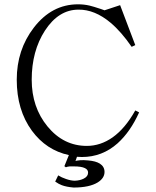

<svg xmlns="http://www.w3.org/2000/svg" viewBox="-20 -717 714 878"><path d="M274.4 43 281.2 47.9Q288.1 44.9 298.8 43.9Q305.7 43.9 317.4 43.9Q352.5 43.9 368.2 51.8Q382.8 58.6 382.8 72.3Q382.8 89.8 363.3 99.6Q346.7 108.4 322.3 109.4Q304.7 109.4 282.2 101.6Q261.7 94.7 246.1 85L232.4 113.3Q249 125 262.7 129.9Q283.2 137.7 316.4 140.6Q388.7 140.6 426.8 117.2Q458 97.7 458 69.3Q458 44.9 436.5 31.2Q418 19.5 382.8 16.6Q362.3 14.6 347.7 15.6Q339.8 16.6 331.1 17.6L325.2 19.5L332 0L354.5 1Q447.3 1 517.6 -61.5Q576.2 -114.3 616.2 -203.1L598.6 -211.9Q552.7 -129.9 495.1 -88.9Q439.5 -49.8 377 -49.8Q270.5 -49.8 197.3 -138.7Q125 -226.6 125 -352.5Q125 -483.4 185.5 -577.1Q248 -672.9 338.9 -672.9Q413.1 -673.8 485.4 -613.3Q534.2 -572.3 582 -502.9L598.6 -510.7L529.3 -693.4L458 -669.9L441.4 -675.8Q406.2 -687.5 389.6 -691.4Q364.3 -697.3 336.9 -697.3Q216.8 -697.3 134.8 -590.8Q56.6 -489.3 56.6 -352.5Q56.6 -213.9 126 -119.1Q191.4 -30.3 294.9 -7.8Z"/></svg>

Font: Batang
Style: Regular
Weight: 400
Version: Version 2.21